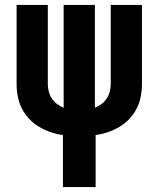

<svg xmlns="http://www.w3.org/2000/svg" viewBox="-20 -550 640 775"><path d="M234 205V-5Q209 -8 184.5 -16.5Q160 -25 138 -38Q116 -51 98 -70Q80 -89 68.5 -111.5Q57 -134 52 -159.5Q47 -185 47 -210V-530H173V-210Q173 -195 177 -180Q181 -165 189.5 -152Q198 -139 210.5 -130Q223 -121 237 -115V-530H363V-115Q377 -121 389.5 -130Q402 -139 410.5 -152Q419 -165 423 -180Q427 -195 427 -210V-530H553V-210Q553 -185 548 -159.5Q543 -134 531.5 -111.5Q520 -89 502 -70Q484 -51 462 -38Q440 -25 415.5 -16.5Q391 -8 366 -5V205Z"/></svg>

Font: Iosevka Curly XBdEx
Style: Regular
Weight: 800
Width: 7
Monospace: yes
Designer: Belleve Invis
Foundry: Belleve Invis
Version: Version 11.1.0; ttfautohint (v1.8.3)